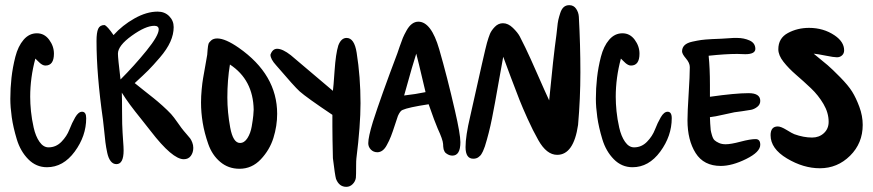

<svg xmlns="http://www.w3.org/2000/svg" viewBox="-20 -679 3383 744"><path d="M189 -471Q189 -425 156 -425Q150 -425 144.5 -428Q139 -431 135 -434.5Q131 -438 125 -444Q119 -450 117 -452Q97 -378 97 -304Q97 -278 100 -248Q103 -218 110.5 -184.5Q118 -151 133 -129.5Q148 -108 168 -108Q197 -108 218 -129.5Q239 -151 249 -177Q259 -203 271.5 -224.5Q284 -246 298 -246Q314 -246 314 -221Q314 -152 269.5 -91.5Q225 -31 162 -31Q120 -31 89.5 -62Q59 -93 45 -139.5Q31 -186 25.5 -225Q20 -264 20 -296Q20 -337 24.5 -377.5Q29 -418 39.5 -459Q50 -500 71.5 -525Q93 -550 123 -550Q152 -550 170.5 -525Q189 -500 189 -471Z M653 -574Q653 -546 640 -517Q627 -488 599.5 -456Q572 -424 554.5 -406.5Q537 -389 502 -357Q513 -348 537 -329Q561 -310 575.5 -298.5Q590 -287 609.5 -269.5Q629 -252 643 -237Q653 -226 669 -203Q685 -180 692 -172Q695 -168 704 -158Q713 -148 717 -142.5Q721 -137 725 -127Q729 -117 729 -106Q729 -88 719.5 -75Q710 -62 692 -62Q648 -62 564 -171Q556 -182 528.5 -216Q501 -250 484 -273Q467 -296 452 -320Q453 -298 453 -245.5Q453 -193 455 -165Q455 -159 457 -134Q459 -109 459 -96Q459 -43 431 -43Q418 -43 409 -54.5Q400 -66 395.5 -87Q391 -108 388.5 -127.5Q386 -147 383.5 -174.5Q381 -202 379 -215Q354 -390 354 -520Q354 -553 360.5 -567.5Q367 -582 385 -582Q396 -578 420 -543Q454 -581 501 -607.5Q548 -634 591 -634Q618 -634 635.5 -616.5Q653 -599 653 -574ZM578 -579Q544 -579 490.5 -540.5Q437 -502 437 -471Q437 -454 447 -371Q500 -424 547.5 -482.5Q595 -541 595 -565Q595 -579 578 -579Z M822 -530Q853 -530 905 -494Q1054 -390 1054 -238Q1054 -191 1039.5 -144.5Q1025 -98 990.5 -61.5Q956 -25 908 -25Q865 -25 833.5 -51.5Q802 -78 787 -121Q772 -164 765.5 -203.5Q759 -243 759 -282Q759 -306 761.5 -332.5Q764 -359 767 -376Q770 -393 775.5 -424Q781 -455 783 -467Q783 -470 784.5 -486.5Q786 -503 788 -509Q790 -515 798.5 -522.5Q807 -530 822 -530ZM871 -429Q861 -369 861 -301Q861 -245 872 -185Q883 -125 910 -125Q927 -125 939 -144Q951 -163 955.5 -189.5Q960 -216 961.5 -231.5Q963 -247 963 -254Q961 -370 871 -429Z M1362 -475Q1377 -381 1377 -279Q1377 -193 1361 -65Q1360 -56 1360 -39Q1360 2 1359 10Q1357 24 1346.5 34.5Q1336 45 1322 45Q1294 45 1282 14Q1278 0 1270 -66Q1268 -148 1268 -189V-234Q1168 -301 1141 -325Q1121 -343 1050 -426Q1028 -450 1028 -467Q1036 -490 1054 -490Q1075 -490 1107 -465L1270 -327Q1272 -339 1276.5 -405Q1281 -471 1291 -503Q1302 -532 1323 -532Q1353 -532 1362 -475Z M1743 -250Q1764 -159 1764 -128Q1764 -76 1733 -76Q1721 -76 1710 -84Q1705 -87 1702.5 -92Q1700 -97 1699 -100.5Q1698 -104 1697.5 -111Q1697 -118 1697 -121Q1696 -138 1676 -181Q1665 -206 1641 -275Q1562 -263 1540 -253Q1531 -250 1522 -230Q1518 -219 1510 -194Q1502 -169 1495 -151Q1488 -133 1479 -117Q1465 -90 1443 -89Q1427 -89 1417 -99.5Q1407 -110 1407 -124Q1407 -148 1425 -207Q1456 -304 1520 -473Q1521 -476 1528.5 -498Q1536 -520 1541 -532Q1546 -544 1555.5 -561Q1565 -578 1576.5 -586.5Q1588 -595 1601 -595Q1651 -595 1682 -488Q1713 -381 1743 -250ZM1593 -471Q1582 -439 1546 -309Q1591 -314 1629 -322Q1596 -462 1593 -471Z M2223 -614Q2229 -506 2229 -399Q2229 -297 2220 -195Q2203 -79 2139 -79Q2098 -79 2066 -136Q2045 -173 2024.5 -218.5Q2004 -264 1993 -292Q1982 -320 1959.5 -379.5Q1937 -439 1930 -459Q1923 -423 1910.5 -350.5Q1898 -278 1886.5 -220.5Q1875 -163 1859 -112Q1858 -110 1855.5 -103Q1853 -96 1851.5 -93Q1850 -90 1847 -84.5Q1844 -79 1841 -76Q1838 -73 1834 -70Q1830 -67 1825 -65.5Q1820 -64 1814 -64Q1784 -64 1784 -109Q1784 -152 1802 -228Q1860 -489 1867 -513Q1873 -534 1878.5 -547.5Q1884 -561 1897.5 -575Q1911 -589 1929 -589Q1949 -589 1967.5 -571Q1986 -553 1994 -538Q2002 -523 2016 -494Q2033 -459 2063 -390.5Q2093 -322 2108 -290Q2124 -457 2136 -543Q2137 -548 2139 -569.5Q2141 -591 2143.5 -602Q2146 -613 2151 -628.5Q2156 -644 2164.5 -651.5Q2173 -659 2186 -659Q2203 -659 2212.5 -645Q2222 -631 2223 -614Z M2458 -471Q2458 -425 2425 -425Q2419 -425 2413.5 -428Q2408 -431 2404 -434.5Q2400 -438 2394 -444Q2388 -450 2386 -452Q2366 -378 2366 -304Q2366 -278 2369 -248Q2372 -218 2379.5 -184.5Q2387 -151 2402 -129.5Q2417 -108 2437 -108Q2466 -108 2487 -129.5Q2508 -151 2518 -177Q2528 -203 2540.5 -224.5Q2553 -246 2567 -246Q2583 -246 2583 -221Q2583 -152 2538.5 -91.5Q2494 -31 2431 -31Q2389 -31 2358.5 -62Q2328 -93 2314 -139.5Q2300 -186 2294.5 -225Q2289 -264 2289 -296Q2289 -337 2293.5 -377.5Q2298 -418 2308.5 -459Q2319 -500 2340.5 -525Q2362 -550 2392 -550Q2421 -550 2439.5 -525Q2458 -500 2458 -471Z M2907 -489Q2906 -469 2868 -469Q2863 -469 2852.5 -469.5Q2842 -470 2837 -470Q2791 -470 2726 -463Q2731 -415 2731 -350V-304Q2829 -318 2881 -318Q2926 -318 2926 -288Q2926 -274 2914.5 -265Q2903 -256 2890.5 -253.5Q2878 -251 2855.5 -248Q2833 -245 2826 -244Q2819 -243 2784.5 -235Q2750 -227 2731 -225Q2731 -220 2732 -201Q2733 -182 2734 -175Q2735 -168 2739 -154.5Q2743 -141 2749 -135.5Q2755 -130 2766 -125Q2777 -120 2792 -120Q2812 -120 2849.5 -130Q2887 -140 2908 -140Q2926 -140 2926 -118Q2926 -90 2871.5 -63Q2817 -36 2773 -36Q2707 -36 2675.5 -86Q2644 -136 2644 -213Q2644 -245 2648.5 -315.5Q2653 -386 2653 -419Q2653 -435 2638 -452.5Q2623 -470 2623 -480Q2623 -494 2632.5 -503.5Q2642 -513 2662.5 -517.5Q2683 -522 2697 -524Q2711 -526 2739.5 -527.5Q2768 -529 2775 -529L2823 -532H2836Q2863 -532 2885 -522Q2907 -512 2907 -489Z M3214 -542Q3251 -517 3251 -484Q3251 -472 3243 -464.5Q3235 -457 3223 -457Q3211 -457 3179 -463.5Q3147 -470 3133 -471Q3170 -441 3187 -426.5Q3204 -412 3235.5 -380Q3267 -348 3282 -324Q3297 -300 3310 -265Q3323 -230 3323 -195Q3323 -124 3274 -75.5Q3225 -27 3157 -27Q3093 -27 3029.5 -65Q2966 -103 2966 -155Q2966 -189 2994 -189Q3006 -189 3028 -175.5Q3050 -162 3058 -159Q3094 -146 3127 -146Q3154 -146 3172.5 -163Q3191 -180 3191 -207Q3191 -242 3171 -276Q3151 -310 3122.5 -337Q3094 -364 3065 -389Q3036 -414 3016 -439.5Q2996 -465 2996 -488Q2996 -531 3033 -551Q3070 -571 3115 -571Q3171 -571 3214 -542Z"/></svg>

Font: Because We Mentor
Style: Regular
Weight: 400
Designer: Liz Wetzel, Aaron Williamson, Russ McMullin
Foundry: Red Hat
Version: Version 1.000